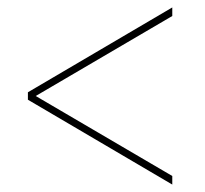

<svg xmlns="http://www.w3.org/2000/svg" viewBox="-20 -615 550 516"><path d="M443 -119V-142L76 -357L443 -572V-595L55 -367V-347Z"/></svg>

Font: Noto Serif Display SemiCondensed
Style: Italic
Weight: 400
Width: 4
Italic angle: -12°
Designer: Monotype Design Team
Foundry: Monotype Imaging Inc.
Version: Version 2.009